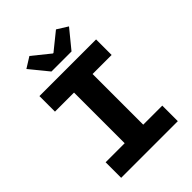

<svg xmlns="http://www.w3.org/2000/svg" viewBox="-242 -968 1083 1083"><g transform="rotate(-45 300.0 -426.0)"><path d="M74 0V-124H226V-528H74V-652H526V-528H374V-124H526V0ZM220 -702 130 -812 194 -852 298 -768H302L406 -852L470 -812L380 -702Z"/></g></svg>

Font: Source Code Pro
Style: Bold
Weight: 700
Monospace: yes
Designer: Paul D. Hunt, Teo Tuominen
Foundry: Adobe Systems Incorporated
Version: Version 2.030;PS 1.000;hotconv 16.6.51;makeotf.lib2.5.65220